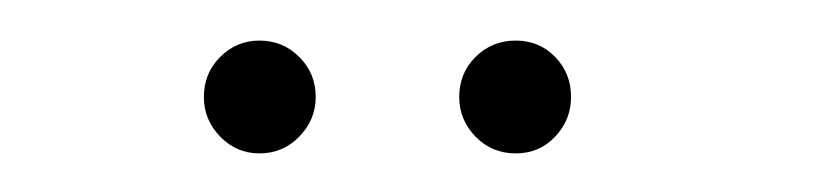

<svg xmlns="http://www.w3.org/2000/svg" viewBox="-20 -692 413 97"><path d="M111 -614.5Q123 -614.5 131.2 -623Q139.5 -631.5 139.5 -643Q139.5 -655 131.2 -663.2Q123 -671.5 111 -671.5Q99.5 -671.5 91.2 -663.2Q83 -655 83 -643Q83 -631.5 91.2 -623Q99.5 -614.5 111 -614.5ZM240.5 -614.5Q252.5 -614.5 260.5 -623Q268.5 -631.5 268.5 -643Q268.5 -655 260.5 -663.2Q252.5 -671.5 240.5 -671.5Q228.5 -671.5 220.2 -663.2Q212 -655 212 -643Q212 -631.5 220.2 -623Q228.5 -614.5 240.5 -614.5Z"/></svg>

Font: Anybody UltraCondensed Thin Light
Style: Regular
Weight: 300
Version: Version 1.111